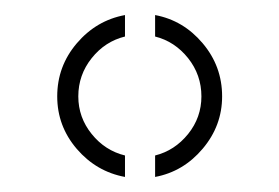

<svg xmlns="http://www.w3.org/2000/svg" viewBox="-20 -828 371 255"><path d="M146 -593Q108 -600 82 -630.2Q56 -660.5 56 -700Q56 -740 82 -770.5Q108 -801 146 -808V-779.5Q119.5 -773 101.8 -750.8Q84 -728.5 84 -700Q84 -672 101.8 -650Q119.5 -628 146 -621.5ZM186 -593V-621.5Q212 -628 229.8 -650Q247.5 -672 247.5 -700Q247.5 -728.5 229.8 -750.8Q212 -773 186 -779.5V-808Q223.5 -801 249.2 -770.5Q275 -740 275 -700Q275 -661 249.2 -630.5Q223.5 -600 186 -593Z"/></svg>

Font: Big Shoulders Stencil Display Light
Style: Regular
Weight: 300
Designer: Patric King
Foundry: XO Type Co
Version: Version 1.000